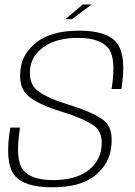

<svg xmlns="http://www.w3.org/2000/svg" viewBox="-20 -814 588 839"><path d="M265.5 -730H294.5L380.5 -794.5H342ZM207.5 4.5Q330 4.5 393 -45Q456 -94.5 465.5 -168Q477.5 -254.5 432.5 -288.8Q387.5 -323 282 -356Q191 -383 147 -415.5Q103 -448 112 -517Q119.5 -573.5 174.5 -611Q229.5 -648.5 321.5 -648.5Q415 -648.5 452.2 -604.8Q489.5 -561 467.5 -425H510.5Q533.5 -567.5 492.2 -623.8Q451 -680 326.5 -680Q207 -680 142.8 -631.5Q78.5 -583 70 -513Q59 -432.5 103.2 -394.8Q147.5 -357 251 -325.5Q342 -297.5 387.8 -266.8Q433.5 -236 422.5 -163.5Q413.5 -103 359.5 -65Q305.5 -27 211.5 -27Q117 -27 81 -71.2Q45 -115.5 67.5 -256.5H25Q0 -107 41 -51.2Q82 4.5 207.5 4.5Z"/></svg>

Font: Anybody Thin ExtraLight
Style: Italic
Weight: 250
Italic angle: -10°
Version: Version 1.113;gftools[0.9.25]